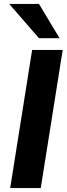

<svg xmlns="http://www.w3.org/2000/svg" viewBox="-20 -960 340 980"><path d="M32 0 144 -705H300L188 0ZM179 -765 27 -940H179L284 -765Z"/></svg>

Font: Mulish ExtraLight ExtraBold
Style: Italic
Weight: 800
Italic angle: -9°
Version: Version 3.603